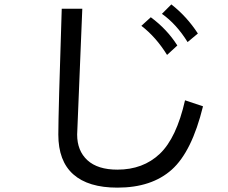

<svg xmlns="http://www.w3.org/2000/svg" viewBox="-20 -817 1040 876"><path d="M882.8 -664.1 835.9 -625Q785.2 -707 718.8 -753.9L761.7 -796.9Q832 -742.2 882.8 -664.1ZM906.2 -332Q855.5 -125 763.7 -43Q671.9 39.1 515.6 39.1Q382.8 39.1 314.5 -21.5Q246.1 -82 246.1 -203.1Q246.1 -300.8 261.7 -777.3H355.5L332 -203.1Q332 -128.9 378.9 -85.9Q425.8 -43 515.6 -43Q632.8 -43 709 -115.2Q785.2 -187.5 824.2 -359.4ZM789.1 -609.4 742.2 -566.4Q691.4 -648.4 625 -699.2L668 -738.3Q742.2 -683.6 789.1 -609.4Z"/></svg>

Font: Droid Sans Fallback
Style: Regular
Weight: 400
Designer: Steve Matteson
Foundry: Ascender Corporation
Version: 3.00 (Khmer version)